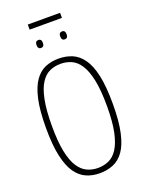

<svg xmlns="http://www.w3.org/2000/svg" viewBox="-177 -1042 850 1134"><g transform="rotate(-20 248.5 -475.5)"><path d="M248 10Q202 10 164 -6.5Q126 -23 98 -62.5Q70 -102 54.5 -172Q39 -242 39 -349Q39 -458 54.5 -528Q70 -598 98 -638Q126 -678 164 -694Q202 -710 248 -710Q294 -710 332.5 -694Q371 -678 399.5 -638.5Q428 -599 443.5 -529Q459 -459 459 -350Q459 -242 443.5 -171.5Q428 -101 400 -61.5Q372 -22 333 -6Q294 10 248 10ZM248 -23Q285 -23 316.5 -37Q348 -51 371.5 -87Q395 -123 408.5 -186.5Q422 -250 422 -349Q422 -449 408.5 -513Q395 -577 371.5 -613Q348 -649 316.5 -663Q285 -677 248 -677Q212 -677 180.5 -663Q149 -649 125.5 -613Q102 -577 89 -512.5Q76 -448 76 -349Q76 -251 89 -187.5Q102 -124 125.5 -88Q149 -52 180.5 -37.5Q212 -23 248 -23ZM323 -804Q303 -804 303 -829Q303 -854 323 -854Q343 -854 343 -829Q343 -804 323 -804ZM174 -804Q154 -804 154 -829Q154 -854 174 -854Q194 -854 194 -829Q194 -804 174 -804ZM147 -929V-961H350V-929Z"/></g></svg>

Font: Georama SemiCondensed ExtraLight
Style: Regular
Weight: 200
Width: 4
Designer: Jean-Baptiste Levee
Foundry: Production Type
Version: Version 1.000